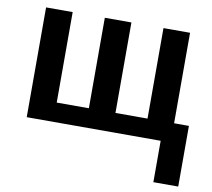

<svg xmlns="http://www.w3.org/2000/svg" viewBox="-80 -619 1004 910"><g transform="rotate(10 422.0 -164.0)"><path d="M69.8 0V-528.3H197.8V-92.8H352.5V-528.3H480.5V-92.8H634.8V-528.3H762.7V-92.8H834V199.2H714.4V0Z"/></g></svg>

Font: Arial
Style: Bold
Weight: 700
Designer: Steve Matteson
Foundry: Ascender Corporation
Version: Version 2.00.3